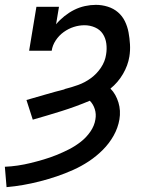

<svg xmlns="http://www.w3.org/2000/svg" viewBox="-28 -548 648 791"><path d="M-1 223 -8 139Q18 138 45 134Q72 130 98.5 123.5Q125 117 152 109Q179 101 205 90.5Q231 80 256.5 67Q282 54 305 36Q328 18 344.5 -6Q361 -30 365 -56Q369 -78 362.5 -98.5Q356 -119 342 -133Q285 -109 226 -90.5Q167 -72 107 -55L81 -136Q120 -147 159 -158.5Q198 -170 238 -180V-181Q266 -188 294 -198Q322 -208 346.5 -226Q371 -244 388 -269.5Q405 -295 409 -323Q413 -346 410 -368.5Q407 -391 395.5 -408.5Q384 -426 363.5 -435Q343 -444 320 -444Q298 -444 276 -437Q254 -430 234.5 -416Q215 -402 201.5 -381.5Q188 -361 185 -339H92L122 -520H215L203 -448Q218 -466 237.5 -481.5Q257 -497 278 -507.5Q299 -518 322 -523Q345 -528 367 -528Q392 -528 416 -520.5Q440 -513 458 -497.5Q476 -482 486.5 -460.5Q497 -439 501.5 -415Q506 -391 507.5 -365.5Q509 -340 505 -315Q499 -278 478.5 -243Q458 -208 427 -183Q439 -171 447 -156.5Q455 -142 460 -125.5Q465 -109 466 -91.5Q467 -74 464 -56Q458 -21 440 11Q422 43 395.5 69.5Q369 96 338 116.5Q307 137 273.5 152Q240 167 206 178.5Q172 190 137 199Q102 208 67.5 214Q33 220 -1 223Z"/></svg>

Font: Iosevka Etoile Medium
Style: Italic
Weight: 500
Italic angle: -9°
Designer: Belleve Invis
Foundry: Belleve Invis
Version: Version 22.1.2; ttfautohint (v1.8.4)